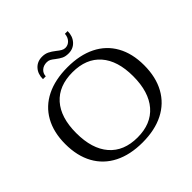

<svg xmlns="http://www.w3.org/2000/svg" viewBox="-217 -1085 1299 1299"><g transform="rotate(-45 432.5 -436.0)"><path d="M55 -353Q55 -465 100 -545.5Q145 -626 230 -668Q315 -710 433 -710Q551 -710 635.5 -668Q720 -626 765 -545.5Q810 -465 810 -353Q810 -239 765 -157.5Q720 -76 635.5 -33Q551 10 433 10Q315 10 230 -33Q145 -76 100 -157.5Q55 -239 55 -353ZM705 -353Q705 -501 634.5 -581.5Q564 -662 433 -662Q302 -662 231 -582Q160 -502 160 -353Q160 -202 231 -120Q302 -38 433 -38Q563 -38 634 -120Q705 -202 705 -353ZM362 -882Q390 -882 411.5 -871.5Q433 -861 457 -842Q474 -828 488 -820Q502 -812 516 -812Q542 -812 560.5 -831.5Q579 -851 581 -882H607Q607 -833 578.5 -801.5Q550 -770 505 -770Q476 -770 456.5 -779.5Q437 -789 414 -807Q398 -820 386 -826.5Q374 -833 358 -833Q327 -833 307 -815.5Q287 -798 286 -770H259Q259 -820 287.5 -851Q316 -882 362 -882Z"/></g></svg>

Font: Fahkwang
Style: Regular
Weight: 400
Version: Version 1.000; ttfautohint (v1.6)